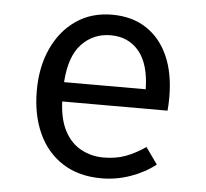

<svg xmlns="http://www.w3.org/2000/svg" viewBox="-44 -585 689 643"><g transform="rotate(5 300.0 -263.5)"><path d="M166.5 -233.5Q169 -172.5 190 -133.8Q211 -95 245.5 -76.8Q280 -58.5 320.5 -58.5Q361 -58.5 393.8 -70.5Q426.5 -82.5 461 -106L500.5 -50.5Q463.5 -21.5 416.2 -5Q369 11.5 319.5 11.5Q243 11.5 189 -23Q135 -57.5 106.8 -119.2Q78.5 -181 78.5 -262.5Q78.5 -342.5 107 -404.5Q135.5 -466.5 187 -502Q238.5 -537.5 308.5 -537.5Q375 -537.5 423 -506.2Q471 -475 496.8 -417.2Q522.5 -359.5 522.5 -279.5Q522.5 -266 522 -254.2Q521.5 -242.5 520.5 -233.5ZM309.5 -468.5Q251 -468.5 211.8 -427Q172.5 -385.5 167 -298.5H441.5Q440 -383 404.5 -425.8Q369 -468.5 309.5 -468.5Z"/></g></svg>

Font: Fast_Mono
Style: Regular
Weight: 400
Monospace: yes
Designer: Carrois Corporate, Edenspiekermann AG, Nikita Prokopov
Foundry: Carrois Corporate, Edenspiekermann AG, Nikita Prokopov
Version: Version 5.002